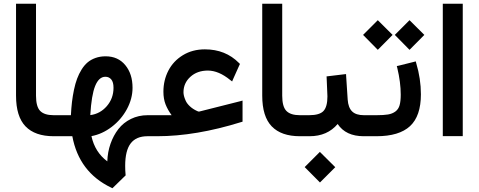

<svg xmlns="http://www.w3.org/2000/svg" viewBox="-20 -718 2524 1012"><path d="M263 0Q164.7 0 114.6 -51.9Q64.5 -103.8 64.5 -214.1V-688.2V-698.2H74.6H159.7H169.8V-688.2V-213.6Q169.8 -155.7 191.9 -133.2Q214.1 -110.8 263 -110.8H275.1V-100.8V-10.1V0Z M566.2 271Q396.5 189.9 361.2 0H255.9V-10.1V-100.8V-110.8H353.7Q355.7 -148.6 359.4 -180.6Q363.2 -212.6 370 -245.1Q376.8 -277.6 386.4 -303.3Q396 -329 410.1 -351.6Q424.2 -374.3 441.8 -389.2Q459.4 -404 483.6 -412.6Q507.8 -421.2 536.5 -421.2Q602 -421.2 640.3 -374.8Q678.6 -328.5 678.6 -255.4Q678.6 -198 648.9 -142.8Q619.1 -87.7 569 -49.4Q518.9 -11.1 462 -0.5Q480.1 83.6 545.6 132.5Q547.1 83.6 562.5 39.8Q577.8 -4 604 -37.8Q630.2 -71.5 670.3 -91.2Q710.3 -110.8 758.2 -110.8H774.8V-100.8V-10.1V0H757.2Q697.7 0 668.8 37.8Q639.8 75.6 639.8 156.2Q639.8 181.4 641.8 201.5L642.3 206.5L638.8 209.6L577.8 269L572.8 274.1ZM455.9 -111.3Q507.8 -117.9 543.1 -158.7Q578.3 -199.5 578.3 -255.4Q578.3 -285.1 566.5 -299.2Q554.7 -313.4 535.5 -313.4Q501.3 -313.4 481.6 -265Q462 -216.6 455.9 -111.3Z M1251.4 -74.6Q1012.1 0 808.1 0H755.7V-10.1V-100.8V-110.8H884.6Q864 -139 852.6 -168Q841.3 -197 841.3 -234.8Q841.3 -295.2 867.5 -345.8Q893.7 -396.5 944.1 -427.2Q994.5 -457.9 1059.9 -457.9Q1168.8 -457.9 1239.8 -385.9L1244.8 -380.9L1241.8 -374.8L1208.6 -300.8L1203.5 -288.7L1192.9 -296.7Q1133 -345.6 1076.1 -346.1Q1019.6 -346.1 983.4 -313.1Q947.1 -280.1 947.1 -231.7Q947.1 -223.2 949.6 -212.6Q952.1 -202 958.7 -187.2Q965.2 -172.3 980.9 -157.7Q996.5 -143.1 1018.6 -133Q1026.2 -129 1030.2 -130L1245.8 -184.4L1258.4 -187.9V-174.8V-84.1V-76.6Z M1560.7 0Q1462.5 0 1412.3 -51.9Q1362.2 -103.8 1362.2 -214.1V-688.2V-698.2H1372.3H1457.4H1467.5V-688.2V-213.6Q1467.5 -155.7 1489.7 -133.2Q1511.8 -110.8 1560.7 -110.8H1572.8V-100.8V-10.1V0Z M1589.4 159.2 1662.5 86.1 1666 82.6 1669.5 86.1 1743.6 159.7 1747.1 163.2 1743.6 166.8 1669.5 240.8 1666.5 243.8 1663 240.3 1589.4 166.2 1585.9 162.7ZM1897.2 0Q1802.5 0 1759.7 -64.5Q1705.3 0 1611.6 0H1553.7V-10.1V-100.8V-110.8H1609.1Q1664.5 -110.8 1685.1 -133Q1705.8 -155.2 1705.8 -210.1Q1705.8 -224.2 1701.8 -305.8L1701.3 -315.4L1710.8 -316.4L1793.5 -326.4L1804 -327.5L1804.5 -316.9L1812.6 -192.9Q1815.6 -150.6 1836 -130.7Q1856.4 -110.8 1898.2 -110.8H1908.8V-100.8V-10.1V0Z M2064.5 -537.5 2135 -608.1 2138.5 -611.6 2142.1 -608.1 2213.1 -537.5 2216.6 -534 2213.1 -530.5 2142.1 -458.9 2138.5 -455.4 2135 -458.9 2064.5 -530.5 2061 -534ZM1897.2 -537.5 1967.8 -608.1 1971.3 -611.6 1974.8 -608.1 2045.8 -537.5 2049.4 -534 2045.8 -530.5 1974.8 -458.9 1971.3 -455.4 1967.8 -458.9 1897.2 -530.5 1893.7 -534ZM2173.8 -385.4Q2198.5 -302.8 2198.5 -220.7Q2198.5 -106.3 2141.1 -53.1Q2083.6 0 1964.2 0H1889.7V-10.1V-100.8V-110.8H1964.2Q2002.5 -110.8 2025.2 -114.6Q2047.9 -118.4 2064 -130.2Q2080.1 -142.1 2086.1 -163Q2092.2 -183.9 2092.2 -219.1Q2092.2 -284.1 2074.1 -359.7L2071.5 -369.8L2081.1 -371.8L2161.7 -391.9L2171.3 -394.5Z M2323.9 -698.2H2409.1H2419.1V-688.2V-10.6V-0.5H2409.1H2323.9H2313.9V-10.6V-688.2V-698.2Z"/></svg>

Font: Vazir FD Medium
Style: Regular
Weight: 500
Foundry: DejaVu fonts team - Redesigned by Saber Rastikerdar
Version: Version 21.10;October 20, 2019;FontCreator 12.0.0.2547 64-bi